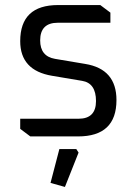

<svg xmlns="http://www.w3.org/2000/svg" viewBox="-20 -540 540 760"><path d="M60 -30V-70H291Q360 -70 360 -140Q360 -211 305 -220L186 -240Q60 -261 60 -377Q60 -520 210 -520H377L417 -490V-450H209Q139 -450 139 -380Q139 -317 198 -307L317 -287Q441 -267 441 -144Q441 0 289 0H100ZM180 184 215 50H282L291 64L237 200Z"/></svg>

Font: Oxanium ExtraLight
Style: Regular
Weight: 400
Version: Version 2.000